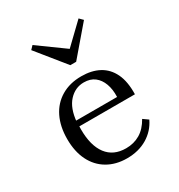

<svg xmlns="http://www.w3.org/2000/svg" viewBox="-163 -775 832 894"><g transform="rotate(-30 253.5 -327.5)"><path d="M261.3 11.3Q201.6 11.3 156.9 -14.9Q112.1 -41.1 87.9 -89.9Q63.7 -138.7 63.7 -205.6Q63.7 -272.6 87.9 -322.2Q112.1 -371.8 158.1 -399.2Q204 -426.6 266.1 -426.6Q321.8 -426.6 361.3 -405.2Q400.8 -383.9 421.8 -340.3Q442.7 -296.8 441.1 -229H110.5L109.7 -259.7H362.9Q364.5 -300 353.2 -330.6Q341.9 -361.3 319.4 -378.6Q296.8 -396 262.1 -396Q215.3 -396 181.9 -359.7Q148.4 -323.4 141.9 -252.4L143.5 -250Q142.7 -241.9 142.3 -232.3Q141.9 -222.6 141.9 -212.1Q141.9 -125.8 177.4 -78.6Q212.9 -31.5 280.6 -31.5Q322.6 -31.5 356 -51.2Q389.5 -71 412.9 -112.9L440.3 -93.5Q416.9 -44.4 370.2 -16.5Q323.4 11.3 261.3 11.3ZM390.3 -666.1 408.9 -647.6 279.8 -496.8H248.4L125.8 -648.4L142.7 -666.1L303.2 -550L264.5 -545.2Z"/></g></svg>

Font: Playfair 12pt Light
Style: Regular
Weight: 300
Designer: Claus Eggers Sørensen
Foundry: Claus Eggers Sørensen
Version: Version 2.000;gftools[0.9.28]